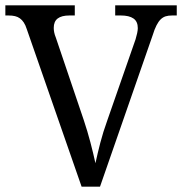

<svg xmlns="http://www.w3.org/2000/svg" viewBox="-20 -697 680 717"><path d="M284.7 0 80.1 -587.9Q75.2 -603.5 68.8 -613Q62.5 -622.6 54.4 -628.4Q46.4 -634.3 36.1 -636.7Q25.9 -639.2 11.2 -639.2H0V-677.2H259.3V-639.2H239.3Q210 -639.2 195.3 -627.9Q180.7 -616.7 180.7 -592.8Q180.7 -585 182.4 -576.2Q184.1 -567.4 188.5 -556.6L293 -248Q307.1 -205.6 317.6 -165.5Q328.1 -125.5 336.4 -87.4Q344.7 -125.5 354.7 -164.3Q364.7 -203.1 380.9 -248L486.3 -550.3Q489.7 -561.5 492.2 -573Q494.6 -584.5 494.6 -591.8Q494.6 -616.7 478.5 -627.9Q462.4 -639.2 431.2 -639.2H410.2V-677.2H640.1V-639.2H623Q608.4 -639.2 598.4 -636Q588.4 -632.8 580.1 -624.8Q571.8 -616.7 564.5 -602.5Q557.1 -588.4 549.8 -564.5L353.5 0Z"/></svg>

Font: MUA Office
Style: Regular
Weight: 400
Designer: Khon Soe Zaw Thu
Foundry: Myanmar Unicode
Version: Version 2.10 June 24, 2017